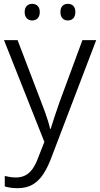

<svg xmlns="http://www.w3.org/2000/svg" viewBox="-20 -743 523 1004"><path d="M1 -533H72L195 -211Q206 -183 215 -158Q224 -133 231 -110.5Q238 -88 242 -69H245Q252 -93 264.5 -130.5Q277 -168 292 -211L411 -533H483L246 88Q228 135 205 169.5Q182 204 150 222.5Q118 241 72 241Q51 241 35 238.5Q19 236 5 232V177Q17 180 31.5 182.5Q46 185 63 185Q92 185 113.5 173.5Q135 162 151 139Q167 116 179 83L212 -1ZM109 -680Q109 -701 120 -712Q131 -723 148 -723Q166 -723 177 -712Q188 -701 188 -680Q188 -659 177 -647.5Q166 -636 148 -636Q131 -636 120 -647.5Q109 -659 109 -680ZM296 -680Q296 -701 306.5 -712Q317 -723 334 -723Q353 -723 363.5 -712Q374 -701 374 -680Q374 -659 363.5 -647.5Q353 -636 334 -636Q317 -636 306.5 -647.5Q296 -659 296 -680Z"/></svg>

Font: Noto Sans Oriya Light
Style: Regular
Weight: 300
Version: Version 2.003